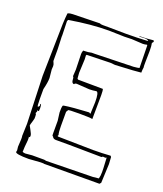

<svg xmlns="http://www.w3.org/2000/svg" viewBox="-132 -792 744 878"><g transform="rotate(20 240.5 -352.5)"><path d="M465 -103 461 -11 455 -4 186 -3Q185 -4 177 -4H168L112 0Q47 0 47 -11Q48 -12 48 -14.5Q48 -17 49 -18Q47 -32 47 -36L49 -72V-80Q49 -87 48 -88Q50 -130 50 -149L42 -379L46 -572Q46 -641 51 -686Q61 -691 75 -691Q182 -693 206 -694Q210 -691 221 -691H251L334 -690Q388 -690 438 -693L441 -695Q433 -700 422 -700L401 -699H396V-701Q431 -701 462 -705Q466 -704 466 -700.5Q466 -697 460 -691Q463 -679 463 -653L462 -597V-585Q462 -576 463 -574Q461 -560 461 -552V-547Q442 -544 336 -539Q329 -539 313 -541L198 -538L196 -534L197 -515L194 -449Q194 -440 196 -422L200 -418L321 -417Q324 -411 324 -388Q324 -365 323.5 -327.5Q323 -290 323 -271Q311 -274 258 -274Q205 -274 205 -271L199 -261V-192Q199 -162 203 -149L200 -144L204 -142L375 -139Q417 -139 459 -142L463 -137ZM180 -21 190 -19Q216 -19 415 -23L444 -26Q448 -39 448 -58Q448 -77 446.5 -98Q445 -119 445 -128Q442 -125 438 -125L430 -126Q425 -126 422 -122Q310 -124 261 -124H199Q189 -124 183 -131L184 -132L178 -137Q177 -139 177 -152V-209L172 -248Q172 -274 173.5 -277Q175 -280 175 -282Q175 -284 201 -287Q227 -290 259.5 -292Q292 -294 297 -294.5Q302 -295 302 -292H308Q307 -293 307 -300L309 -348Q309 -397 297 -397Q280 -394 263 -394L202 -398Q192 -398 190 -392Q180 -392 178 -405L177 -416Q177 -422 173 -425L175 -458L173 -533Q173 -543 177 -551H183Q200 -551 217 -555H231Q251 -555 418 -560Q440 -562 446 -564L444 -673L442 -676Q433 -673 422 -673L368 -676L332 -675L256 -677Q170 -677 64 -659L61 -652L63 -584Q62 -583 63.5 -556.5Q65 -530 65 -517V-461Q65 -458 68.5 -451.5Q72 -445 72 -436.5Q72 -428 71 -421L75 -380Q75 -359 66 -323V-276Q67 -262 67 -248Q68 -239 69 -239Q71 -240 72 -239Q73 -240 73.5 -242Q74 -244 76 -244H77L76 -251Q76 -254 79 -256Q82 -247 82 -234Q82 -221 79 -221Q76 -221 76 -222Q76 -223 74 -223L73 -221Q74 -221 74 -218.5Q74 -216 71.5 -211.5Q69 -207 69 -206L72 -207Q74 -203 74 -194V-183Q72 -173 65 -151V-147Q64 -147 64 -146Q64 -145 74 -127.5Q84 -110 84 -102.5Q84 -95 81.5 -95Q79 -95 78 -96Q79 -95 79 -87V-78Q75 -42 75 -21Q82 -18 89 -18L121 -21Z"/></g></svg>

Font: Londrina Sketch
Style: Regular
Weight: 400
Designer: Marcelo Magalhaes
Foundry: Marcelo Magalhaes
Version: Version 1.001 2011